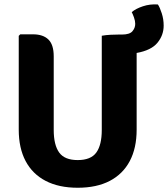

<svg xmlns="http://www.w3.org/2000/svg" viewBox="-20 -847 771 881"><path d="M66 -252V-682.5L73 -689.5H131.5Q177.5 -689.5 202 -665.8Q226.5 -642 226.5 -588.5V-250.5Q226.5 -182 251.5 -147.2Q276.5 -112.5 336.5 -112.5Q397 -112.5 422 -147.2Q447 -182 447 -250.5V-683Q467 -686.5 488.2 -687.5Q509.5 -688.5 525 -688.5H540Q575 -688.5 587.8 -703.8Q600.5 -719 600.5 -737.5Q600.5 -751 594.8 -767Q589 -783 584.5 -791.5Q603.5 -807.5 635.8 -818.2Q668 -829 704.5 -826.5Q713.5 -813 722.2 -786Q731 -759 731 -729.5Q731 -685.5 702.5 -650.8Q674 -616 607 -604V-252Q607 -167.5 575.5 -108Q544 -48.5 483.8 -17Q423.5 14.5 336.5 14.5Q250 14.5 189.5 -17Q129 -48.5 97.5 -108Q66 -167.5 66 -252Z"/></svg>

Font: Signika Light
Style: Bold
Weight: 700
Version: Version 2.003;gftools[0.9.32]